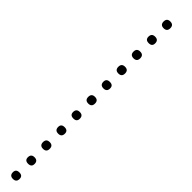

<svg xmlns="http://www.w3.org/2000/svg" viewBox="63 -546 564 564"><g transform="rotate(-45 344.5 -264.0)"><path d="M14 -250Q0 -250 0 -264Q0 -278 14 -278Q27 -278 27 -264Q27 -250 14 -250ZM76 -250Q63 -250 63 -264Q63 -278 76 -278Q90 -278 90 -264Q90 -250 76 -250ZM139 -250Q125 -250 125 -264Q125 -278 139 -278Q153 -278 153 -264Q153 -250 139 -250ZM202 -250Q188 -250 188 -264Q188 -278 202 -278Q215 -278 215 -264Q215 -250 202 -250ZM264 -250Q251 -250 251 -264Q251 -278 264 -278Q278 -278 278 -264Q278 -250 264 -250ZM327 -250Q313 -250 313 -264Q313 -278 327 -278Q341 -278 341 -264Q341 -250 327 -250ZM390 -250Q376 -250 376 -264Q376 -278 390 -278Q403 -278 403 -264Q403 -250 390 -250ZM452 -250Q438 -250 438 -264Q438 -278 452 -278Q466 -278 466 -264Q466 -250 452 -250ZM515 -250Q501 -250 501 -264Q501 -278 515 -278Q529 -278 529 -264Q529 -250 515 -250ZM577 -250Q564 -250 564 -264Q564 -278 577 -278Q591 -278 591 -264Q591 -250 577 -250ZM640 -250Q626 -250 626 -264Q626 -278 640 -278Q654 -278 654 -264Q654 -250 640 -250Z"/></g></svg>

Font: FRB American Cursive Just Xheight
Style: Italic
Weight: 400
Italic angle: -25°
Version: Version 2.0;Modular Font Editor K font №1